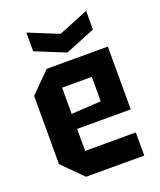

<svg xmlns="http://www.w3.org/2000/svg" viewBox="-141 -848 779 936"><g transform="rotate(-20 249.0 -380.0)"><path d="M39 -103V-457L142 -560H459V-234H181V-120H444V0H142ZM181 -312 335 -321V-448H181ZM419 -760V-663L264 -600L109 -663V-760L264 -697Z"/></g></svg>

Font: Tektur SemiCondensed SemiBold
Style: Regular
Weight: 600
Width: 4
Designer: Adam Jagosz
Foundry: Adam Jagosz
Version: Version 1.005;gftools[0.9.30]